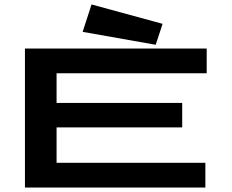

<svg xmlns="http://www.w3.org/2000/svg" viewBox="-20 -842 1040 862"><path d="M92 0V-624H908V-513H234V-380H798V-270H234V-111H902V0ZM679 -641 351 -699 391 -822 710 -735Z"/></svg>

Font: Inconsolata UltraExpanded ExtraBold
Style: Regular
Weight: 800
Width: 9
Monospace: yes
Designer: Raph Levien, Cyreal, Brenton Simpson
Foundry: Raph Levien, Cyreal, Google
Version: Version 3.001; ttfautohint (v1.8.2.53-6de2)